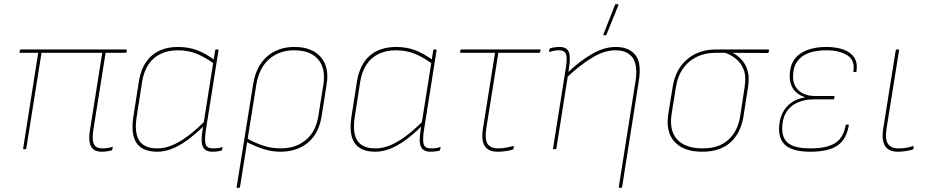

<svg xmlns="http://www.w3.org/2000/svg" viewBox="-20 -715 4455 920"><path d="M466 12Q444 12 429.5 2Q415 -8 410 -31Q405 -54 411 -91L470 -462H179L106 -4Q105 0 102 0H94Q93 0 91.5 -0.5Q90 -1 91 -4L163 -462H77Q76 -462 74.5 -462.5Q73 -463 74 -467L75 -473Q76 -478 80 -478H584Q589 -478 588 -474L586 -465Q585 -462 582 -462H486L427 -91Q420 -45 430 -24.5Q440 -4 469 -4Q482 -4 493.5 -5.5Q505 -7 517 -11Q520 -13 520 -9L518 2Q518 4 515 6Q506 8 494 10Q482 12 466 12Z M733 12Q663 12 634.5 -29.5Q606 -71 619 -156L645 -322Q658 -405 706 -447.5Q754 -490 834 -490Q881 -490 922.5 -475Q964 -460 1010 -426L1007 -409Q958 -444 918.5 -459Q879 -474 833 -474Q785 -474 749 -456.5Q713 -439 691 -405.5Q669 -372 661 -323L635 -156Q623 -79 647 -41.5Q671 -4 734 -4Q767 -4 801.5 -17.5Q836 -31 874.5 -59Q913 -87 957 -130L954 -109Q912 -68 874 -41Q836 -14 801.5 -1Q767 12 733 12ZM998 12Q964 12 952.5 -11Q941 -34 950 -89L954 -113L955 -120L1002 -417L1003 -424L1011 -474Q1012 -477 1013.5 -477.5Q1015 -478 1016 -478H1024Q1028 -478 1027 -474L966 -89Q959 -40 966 -22Q973 -4 999 -4Q1013 -4 1022.5 -5Q1032 -6 1043 -10Q1047 -12 1046 -7L1044 2Q1043 7 1037 8Q1030 9 1020.5 10.5Q1011 12 998 12Z M1117 185Q1116 185 1114.5 184.5Q1113 184 1114 181L1193 -312Q1207 -398 1259.5 -444Q1312 -490 1391 -490Q1475 -490 1517 -441.5Q1559 -393 1545 -310L1521 -158Q1508 -75 1455.5 -31.5Q1403 12 1323 12Q1283 12 1240.5 -1.5Q1198 -15 1156 -38L1159 -54Q1200 -31 1240 -17.5Q1280 -4 1325 -4Q1396 -4 1444.5 -43.5Q1493 -83 1505 -157L1529 -306Q1542 -386 1505 -430Q1468 -474 1389 -474Q1318 -474 1269.5 -431.5Q1221 -389 1208 -308L1130 181Q1129 185 1125 185Z M1778 12Q1708 12 1679.5 -29.5Q1651 -71 1664 -156L1690 -322Q1703 -405 1751 -447.5Q1799 -490 1879 -490Q1926 -490 1967.5 -475Q2009 -460 2055 -426L2052 -409Q2003 -444 1963.5 -459Q1924 -474 1878 -474Q1830 -474 1794 -456.5Q1758 -439 1736 -405.5Q1714 -372 1706 -323L1680 -156Q1668 -79 1692 -41.5Q1716 -4 1779 -4Q1812 -4 1846.5 -17.5Q1881 -31 1919.5 -59Q1958 -87 2002 -130L1999 -109Q1957 -68 1919 -41Q1881 -14 1846.5 -1Q1812 12 1778 12ZM2043 12Q2009 12 1997.5 -11Q1986 -34 1995 -89L1999 -113L2000 -120L2047 -417L2048 -424L2056 -474Q2057 -477 2058.5 -477.5Q2060 -478 2061 -478H2069Q2073 -478 2072 -474L2011 -89Q2004 -40 2011 -22Q2018 -4 2044 -4Q2058 -4 2067.5 -5Q2077 -6 2088 -10Q2092 -12 2091 -7L2089 2Q2088 7 2082 8Q2075 9 2065.5 10.5Q2056 12 2043 12Z M2362 12Q2335 12 2317.5 0Q2300 -12 2294 -36.5Q2288 -61 2294 -98L2352 -462H2188Q2184 -462 2185 -467L2186 -473Q2187 -478 2191 -478H2567Q2571 -478 2570 -474L2568 -466Q2567 -462 2563 -462H2368L2310 -99Q2302 -47 2316.5 -25.5Q2331 -4 2365 -4Q2384 -4 2401.5 -7Q2419 -10 2438 -15Q2443 -17 2442 -10L2441 -4Q2440 1 2436 2Q2424 6 2404.5 9Q2385 12 2362 12Z M2949 185Q2944 185 2945 181L3025 -325Q3037 -401 3012 -437.5Q2987 -474 2928 -474Q2875 -474 2815.5 -437.5Q2756 -401 2695 -343L2698 -365Q2757 -422 2816 -456Q2875 -490 2930 -490Q2994 -490 3024.5 -451.5Q3055 -413 3041 -327L2961 181Q2960 185 2956 185ZM2634 0Q2629 0 2630 -4L2691 -388Q2699 -437 2692 -455.5Q2685 -474 2659 -474Q2647 -474 2636 -472Q2625 -470 2617 -467Q2613 -466 2611.5 -466.5Q2610 -467 2611 -471L2612 -477Q2613 -480 2614 -481Q2615 -482 2616 -483Q2623 -486 2635.5 -488Q2648 -490 2661 -490Q2694 -490 2704.5 -468.5Q2715 -447 2707 -394L2703 -365L2702 -358L2646 -4Q2645 0 2641 0ZM2874 -546Q2872 -546 2871.5 -547.5Q2871 -549 2872 -552L2927 -692Q2928 -694 2929 -694.5Q2930 -695 2932 -695H2940Q2942 -695 2943 -693.5Q2944 -692 2943 -690L2886 -549Q2885 -546 2880 -546Z M3345 12Q3256 12 3212.5 -35.5Q3169 -83 3182 -168L3204 -303Q3218 -385 3273.5 -431.5Q3329 -478 3412 -478H3662Q3666 -478 3665 -474L3663 -465Q3662 -462 3661.5 -461.5Q3661 -461 3659 -461L3492 -462V-461Q3514 -450 3533.5 -429Q3553 -408 3562.5 -375.5Q3572 -343 3564 -295L3543 -160Q3530 -78 3480.5 -33Q3431 12 3345 12ZM3348 -4Q3425 -4 3470.5 -45.5Q3516 -87 3527 -160L3548 -298Q3556 -350 3543 -382.5Q3530 -415 3505.5 -434Q3481 -453 3455 -462H3410Q3334 -462 3283 -419.5Q3232 -377 3219 -299L3198 -168Q3186 -89 3225 -46.5Q3264 -4 3348 -4Z M3863 12Q3786 12 3749.5 -14.5Q3713 -41 3713 -96Q3713 -137 3727.5 -169Q3742 -201 3769.5 -221.5Q3797 -242 3836 -248V-250Q3802 -260 3783 -286Q3764 -312 3764 -349Q3764 -422 3812 -456Q3860 -490 3940 -490Q3985 -490 4020 -478Q4055 -466 4072.5 -440.5Q4090 -415 4084 -373Q4084 -370 4081 -370H4071Q4068 -370 4069 -373Q4078 -426 4040 -450Q4002 -474 3940 -474Q3889 -474 3853.5 -460.5Q3818 -447 3799 -419Q3780 -391 3780 -348Q3780 -305 3808.5 -280Q3837 -255 3886 -255H3976Q3979 -255 3979 -252L3977 -242Q3977 -239 3974 -239H3884Q3834 -239 3799 -222.5Q3764 -206 3746 -175Q3728 -144 3728 -99Q3728 -50 3759.5 -27Q3791 -4 3864 -4Q3942 -4 3982 -29.5Q4022 -55 4032 -115Q4032 -118 4035 -118H4045Q4049 -118 4047 -115Q4037 -49 3994 -18.5Q3951 12 3863 12Z M4280 12Q4254 12 4236.5 0.5Q4219 -11 4212.5 -35.5Q4206 -60 4212 -98L4272 -474Q4273 -478 4277 -478H4284Q4289 -478 4288 -474L4228 -99Q4220 -47 4235 -25.5Q4250 -4 4284 -4Q4301 -4 4317 -6Q4333 -8 4355 -15Q4359 -16 4358 -10L4357 -4Q4356 1 4352 2Q4334 7 4316.5 9.5Q4299 12 4280 12Z"/></svg>

Font: Sofia Sans Hairline
Style: Italic
Weight: 1
Italic angle: -9°
Designer: Botio Nikoltchev, Ani Petrova
Foundry: lettersoup
Version: Version 4.102